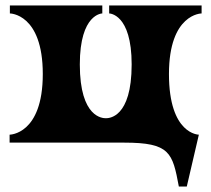

<svg xmlns="http://www.w3.org/2000/svg" viewBox="-20 -520 770 700"><path d="M715 -500H378V-471C378 -471 460 -471 460 -285C460 -89 376 -89 366 -89C356 -89 271 -89 271 -285C271 -471 353 -471 353 -471V-500H16V-471C16 -471 136 -471 136 -250C136 -29 15 -29 15 -29V0H433C600 0 609 37 632 160H661L705 -29C705 -29 596 -29 596 -250C596 -471 715 -471 715 -471Z"/></svg>

Font: Ouroboros
Style: Regular
Weight: 400
Designer: Ariel Martín Pérez
Foundry: Velvetyne Type Foundry
Version: Version 2.001;hotconv 1.0.109;makeotfexe 2.5.65596